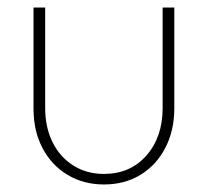

<svg xmlns="http://www.w3.org/2000/svg" viewBox="-20 -480 552 510"><path d="M256 10Q202 10 159.5 -15.5Q117 -41 93 -86.5Q69 -132 69 -192V-460H100V-193Q100 -142 119.5 -102.5Q139 -63 174.5 -40.5Q210 -18 256 -18Q326 -18 369 -67Q412 -116 412 -193V-460H443V-192Q443 -133 419 -87Q395 -41 353 -15.5Q311 10 256 10Z"/></svg>

Font: Outfit Thin Thin
Style: Regular
Weight: 250
Version: Version 1.100;gftools[0.9.27]